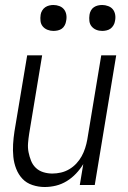

<svg xmlns="http://www.w3.org/2000/svg" viewBox="-20 -742 515 770"><path d="M159 8Q134 8 110 0Q86 -8 70 -25Q54 -42 45 -65Q36 -88 33.5 -113Q31 -138 32.5 -163.5Q34 -189 38 -215L89 -520H149L97 -206Q94 -187 92.5 -168Q91 -149 94.5 -131.5Q98 -114 104.5 -97.5Q111 -81 123.5 -69Q136 -57 153.5 -51.5Q171 -46 190 -46Q207 -46 224.5 -50Q242 -54 258 -63.5Q274 -73 286.5 -86.5Q299 -100 307.5 -115.5Q316 -131 321.5 -148Q327 -165 330 -182L386 -520H446L360 0H300L314 -84Q302 -64 285 -46Q268 -28 247.5 -15.5Q227 -3 204.5 2.5Q182 8 159 8ZM390 -618Q377 -618 366 -622.5Q355 -627 347.5 -636Q340 -645 338.5 -657.5Q337 -670 339 -683Q340 -691 344.5 -699.5Q349 -708 356.5 -713Q364 -718 372.5 -720Q381 -722 390 -722Q402 -722 414 -717.5Q426 -713 433 -704Q440 -695 442 -682.5Q444 -670 441 -657Q440 -649 435 -640.5Q430 -632 423 -627Q416 -622 407 -620Q398 -618 390 -618ZM194 -618Q182 -618 170.5 -622.5Q159 -627 151.5 -636Q144 -645 142.5 -657.5Q141 -670 143 -683Q144 -691 149 -699.5Q154 -708 161.5 -713Q169 -718 177.5 -720Q186 -722 194 -722Q207 -722 218.5 -717.5Q230 -713 237 -704Q244 -695 246 -682.5Q248 -670 245 -657Q244 -649 239.5 -640.5Q235 -632 228 -627Q221 -622 212 -620Q203 -618 194 -618Z"/></svg>

Font: Iosevka QP Light
Style: Italic
Weight: 300
Italic angle: -9°
Designer: Belleve Invis
Foundry: Belleve Invis
Version: Version 20.0.0; ttfautohint (v1.8.4)